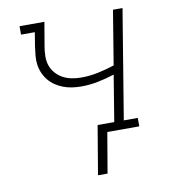

<svg xmlns="http://www.w3.org/2000/svg" viewBox="-80 -600 761 852"><g transform="rotate(-10 300.0 -174.0)"><path d="M336 182H293L330 -38H405L439 -246Q402 -234 364.5 -226.5Q327 -219 289 -219Q268 -219 247.5 -222Q227 -225 208.5 -232Q190 -239 173.5 -250Q157 -261 144.5 -276Q132 -291 124 -309Q116 -327 113 -347Q110 -367 112 -388Q114 -409 117 -430L127 -492H65V-530H177L159 -424Q155 -402 154.5 -379.5Q154 -357 160.5 -337.5Q167 -318 181 -302Q195 -286 213.5 -276Q232 -266 253 -262Q274 -258 296 -258Q334 -258 371.5 -266Q409 -274 446 -286L486 -530H529L448 -38H511V0H367Z"/></g></svg>

Font: Iosevka Curly Slab XLtEx
Style: Italic
Weight: 200
Width: 7
Italic angle: -9°
Monospace: yes
Designer: Belleve Invis
Foundry: Belleve Invis
Version: Version 11.1.0; ttfautohint (v1.8.3)